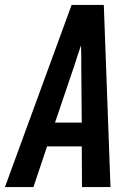

<svg xmlns="http://www.w3.org/2000/svg" viewBox="-39 -755 559 775"><path d="M-19 0 250 -735H380L407 0H292L291 -164H151L96 0ZM291 -260 289 -490Q289 -510 289 -530.5Q289 -551 288 -572Q281 -551 274 -530.5Q267 -510 261 -490L183 -260Z"/></svg>

Font: Iosevka Oblique
Style: Bold
Weight: 700
Italic angle: -9°
Monospace: yes
Designer: Belleve Invis
Foundry: Belleve Invis
Version: Version 32.5.0; ttfautohint (v1.8.4)